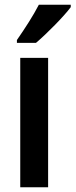

<svg xmlns="http://www.w3.org/2000/svg" viewBox="-20 -786 317 806"><path d="M277 -756V-766H143C120 -721 85 -667 51 -618V-606H131C177 -645 249 -718 277 -756ZM182 0V-543H65V0Z"/></svg>

Font: Noto Sans Lao UI Cond SemBd
Style: Regular
Weight: 600
Width: 3
Designer: Monotype Design Team
Foundry: Monotype Imaging Inc.
Version: Version 2.000